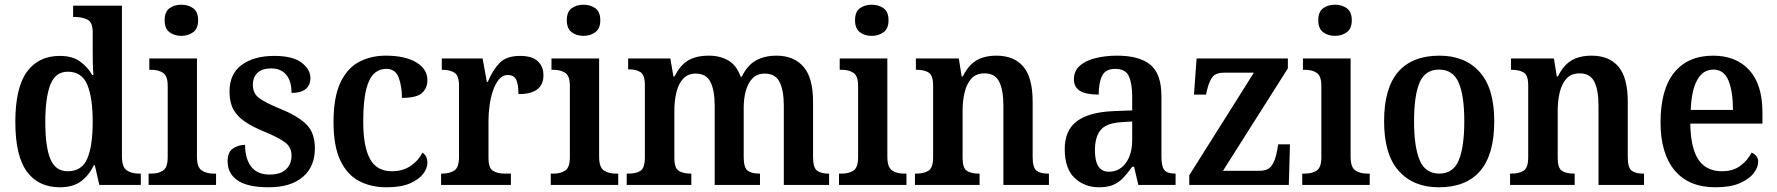

<svg xmlns="http://www.w3.org/2000/svg" viewBox="-20 -784 7534 814"><path d="M234 10Q143 10 94 -56.5Q45 -123 45 -267Q45 -412 94 -479.5Q143 -547 234 -547Q286 -547 318.5 -524Q351 -501 371 -466H376Q374 -489 373.5 -519Q373 -549 373 -576V-647Q373 -690 350.5 -701Q328 -712 297 -712H290V-760H497V-121Q497 -76 517 -62Q537 -48 569 -48H577V0H401L382 -84H378Q357 -40 323 -15Q289 10 234 10ZM267 -58Q327 -58 350 -111.5Q373 -165 373 -268Q373 -370 350 -425Q327 -480 267 -480Q215 -480 193.5 -425Q172 -370 172 -267Q172 -162 193.5 -110Q215 -58 267 -58Z M749 -632Q719 -632 698.5 -647.5Q678 -663 678 -698Q678 -734 698.5 -749Q719 -764 749 -764Q778 -764 799 -749Q820 -734 820 -698Q820 -663 799 -647.5Q778 -632 749 -632ZM610 0V-48H622Q652 -48 671.5 -61Q691 -74 691 -118V-420Q691 -462 671.5 -475Q652 -488 623 -488H613V-536H815V-120Q815 -75 835 -61.5Q855 -48 885 -48H896V0Z M1119 10Q1030 10 987.5 -19Q945 -48 945 -100Q945 -140 968.5 -155Q992 -170 1019 -170Q1019 -112 1044.5 -78Q1070 -44 1123 -44Q1170 -44 1193 -66.5Q1216 -89 1216 -124Q1216 -158 1191.5 -178Q1167 -198 1105 -224Q1053 -245 1019.5 -267.5Q986 -290 969.5 -320Q953 -350 953 -396Q953 -471 1005 -509Q1057 -547 1143 -547Q1221 -547 1258.5 -518.5Q1296 -490 1296 -453Q1296 -423 1276 -406.5Q1256 -390 1216 -390Q1216 -440 1193.5 -467Q1171 -494 1130 -494Q1091 -494 1071.5 -475Q1052 -456 1052 -424Q1052 -389 1077 -369.5Q1102 -350 1165 -324Q1238 -295 1276.5 -259Q1315 -223 1315 -155Q1315 -77 1263.5 -33.5Q1212 10 1119 10Z M1619 10Q1552 10 1501.5 -17Q1451 -44 1422.5 -104.5Q1394 -165 1394 -266Q1394 -373 1423.5 -434.5Q1453 -496 1503 -522Q1553 -548 1615 -548Q1698 -548 1745 -519.5Q1792 -491 1792 -444Q1792 -411 1769.5 -390Q1747 -369 1684 -369Q1684 -419 1670 -455.5Q1656 -492 1618 -492Q1588 -492 1566 -472Q1544 -452 1532 -403Q1520 -354 1520 -267Q1520 -163 1548.5 -110.5Q1577 -58 1641 -58Q1688 -58 1721.5 -81Q1755 -104 1771 -137Q1792 -123 1792 -94Q1792 -71 1774 -47Q1756 -23 1718 -6.5Q1680 10 1619 10Z M1850 0V-48H1854Q1885 -48 1905.5 -60.5Q1926 -73 1926 -120V-420Q1926 -464 1906.5 -476Q1887 -488 1857 -488H1853V-536H2026L2044 -437H2048Q2069 -487 2098 -517Q2127 -547 2185 -547Q2236 -547 2260 -524.5Q2284 -502 2284 -465Q2284 -385 2178 -385Q2178 -426 2168.5 -446Q2159 -466 2132 -466Q2111 -466 2095.5 -447.5Q2080 -429 2070 -399.5Q2060 -370 2055.5 -336.5Q2051 -303 2051 -273V-115Q2051 -71 2070.5 -59.5Q2090 -48 2119 -48H2146V0Z M2454 -632Q2424 -632 2403.5 -647.5Q2383 -663 2383 -698Q2383 -734 2403.5 -749Q2424 -764 2454 -764Q2483 -764 2504 -749Q2525 -734 2525 -698Q2525 -663 2504 -647.5Q2483 -632 2454 -632ZM2315 0V-48H2327Q2357 -48 2376.5 -61Q2396 -74 2396 -118V-420Q2396 -462 2376.5 -475Q2357 -488 2328 -488H2318V-536H2520V-120Q2520 -75 2540 -61.5Q2560 -48 2590 -48H2601V0Z M2637 0V-48H2646Q2677 -48 2695.5 -60Q2714 -72 2714 -118V-423Q2714 -466 2695.5 -478Q2677 -490 2646 -490H2643V-536H2822L2835 -460H2840Q2863 -507 2897 -527.5Q2931 -548 2985 -548Q3033 -548 3068 -527.5Q3103 -507 3120 -459H3125Q3148 -507 3184.5 -527.5Q3221 -548 3272 -548Q3345 -548 3386 -501.5Q3427 -455 3427 -353V-119Q3427 -73 3444 -60.5Q3461 -48 3492 -48H3495V0H3303V-336Q3303 -401 3285 -436.5Q3267 -472 3222 -472Q3190 -472 3170.5 -452Q3151 -432 3142 -399Q3133 -366 3133 -327V-119Q3133 -73 3150 -60.5Q3167 -48 3198 -48H3202V0H3010V-336Q3010 -401 2992 -436.5Q2974 -472 2930 -472Q2896 -472 2876 -450Q2856 -428 2847.5 -392Q2839 -356 2839 -314V-114Q2839 -71 2858 -59.5Q2877 -48 2908 -48H2911V0Z M3676 -632Q3646 -632 3625.5 -647.5Q3605 -663 3605 -698Q3605 -734 3625.5 -749Q3646 -764 3676 -764Q3705 -764 3726 -749Q3747 -734 3747 -698Q3747 -663 3726 -647.5Q3705 -632 3676 -632ZM3537 0V-48H3549Q3579 -48 3598.5 -61Q3618 -74 3618 -118V-420Q3618 -462 3598.5 -475Q3579 -488 3550 -488H3540V-536H3742V-120Q3742 -75 3762 -61.5Q3782 -48 3812 -48H3823V0Z M3859 0V-48H3865Q3896 -48 3916 -60Q3936 -72 3936 -118V-422Q3936 -465 3917 -476.5Q3898 -488 3868 -488H3863V-536H4045L4057 -460H4062Q4085 -507 4119 -527.5Q4153 -548 4205 -548Q4279 -548 4318.5 -501.5Q4358 -455 4358 -353V-119Q4358 -73 4374.5 -60.5Q4391 -48 4422 -48H4427V0H4234V-336Q4234 -401 4216.5 -437Q4199 -473 4154 -473Q4118 -473 4098 -450.5Q4078 -428 4069.5 -392Q4061 -356 4061 -314V-114Q4061 -71 4079.5 -59.5Q4098 -48 4128 -48H4133V0Z M4639 10Q4578 10 4536 -29.5Q4494 -69 4494 -152Q4494 -232 4546 -270.5Q4598 -309 4703 -313L4780 -316V-374Q4780 -429 4766 -460.5Q4752 -492 4708 -492Q4667 -492 4652.5 -462.5Q4638 -433 4638 -383Q4585 -383 4559 -398.5Q4533 -414 4533 -448Q4533 -483 4557.5 -505Q4582 -527 4624 -537.5Q4666 -548 4717 -548Q4810 -548 4857 -509.5Q4904 -471 4904 -376V-119Q4904 -78 4916.5 -63Q4929 -48 4961 -48H4964V0H4806L4788 -77H4780Q4760 -49 4741.5 -29.5Q4723 -10 4699 0Q4675 10 4639 10ZM4681 -56Q4726 -56 4753 -93Q4780 -130 4780 -191V-269L4733 -266Q4670 -262 4646 -232.5Q4622 -203 4622 -147Q4622 -56 4681 -56Z M5022 0V-41L5296 -476H5171Q5136 -476 5121.5 -459Q5107 -442 5097 -401L5093 -383H5042L5053 -536H5440V-494L5165 -60H5320Q5355 -60 5370.5 -80.5Q5386 -101 5394 -143L5399 -172H5449L5444 0Z M5640 -632Q5610 -632 5589.5 -647.5Q5569 -663 5569 -698Q5569 -734 5589.5 -749Q5610 -764 5640 -764Q5669 -764 5690 -749Q5711 -734 5711 -698Q5711 -663 5690 -647.5Q5669 -632 5640 -632ZM5501 0V-48H5513Q5543 -48 5562.5 -61Q5582 -74 5582 -118V-420Q5582 -462 5562.5 -475Q5543 -488 5514 -488H5504V-536H5706V-120Q5706 -75 5726 -61.5Q5746 -48 5776 -48H5787V0Z M6080 10Q5972 10 5910 -59.5Q5848 -129 5848 -270Q5848 -410 5907.5 -479Q5967 -548 6083 -548Q6191 -548 6253 -479Q6315 -410 6315 -270Q6315 -129 6255.5 -59.5Q6196 10 6080 10ZM6082 -48Q6141 -48 6164.5 -104.5Q6188 -161 6188 -270Q6188 -379 6164 -434Q6140 -489 6081 -489Q6022 -489 5998.5 -434Q5975 -379 5975 -270Q5975 -161 5999 -104.5Q6023 -48 6082 -48Z M6382 0V-48H6388Q6419 -48 6439 -60Q6459 -72 6459 -118V-422Q6459 -465 6440 -476.5Q6421 -488 6391 -488H6386V-536H6568L6580 -460H6585Q6608 -507 6642 -527.5Q6676 -548 6728 -548Q6802 -548 6841.5 -501.5Q6881 -455 6881 -353V-119Q6881 -73 6897.5 -60.5Q6914 -48 6945 -48H6950V0H6757V-336Q6757 -401 6739.5 -437Q6722 -473 6677 -473Q6641 -473 6621 -450.5Q6601 -428 6592.5 -392Q6584 -356 6584 -314V-114Q6584 -71 6602.5 -59.5Q6621 -48 6651 -48H6656V0Z M7253 10Q7139 10 7079.5 -62Q7020 -134 7020 -265Q7020 -405 7078 -476.5Q7136 -548 7243 -548Q7340 -548 7396 -487Q7452 -426 7452 -307V-260H7146Q7148 -154 7181.5 -106Q7215 -58 7280 -58Q7328 -58 7359 -81.5Q7390 -105 7406 -137Q7417 -133 7425.5 -123Q7434 -113 7434 -98Q7434 -75 7415 -50Q7396 -25 7356 -7.5Q7316 10 7253 10ZM7327 -318Q7327 -396 7308 -442.5Q7289 -489 7244 -489Q7200 -489 7175.5 -445Q7151 -401 7148 -318Z"/></svg>

Font: Noto Serif Myanmar SemiCondensed SemiBold
Style: Regular
Weight: 600
Width: 4
Designer: Ben Mitchell and the Monotype Design Team
Foundry: Monotype Imaging Inc.
Version: Version 2.106; ttfautohint (v1.8.4.7-5d5b)